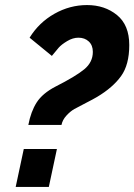

<svg xmlns="http://www.w3.org/2000/svg" viewBox="-20 -739 531 759"><path d="M92 -245Q102 -298 125 -334Q148 -370 200 -397Q279 -437 313 -465Q347 -493 347 -534Q347 -560 331 -575Q315 -590 290 -590Q268 -590 245.5 -576.5Q223 -563 212 -550.5Q201 -538 185 -518L97 -590Q134 -650 195 -684.5Q256 -719 324 -719Q394 -719 442.5 -679.5Q491 -640 491 -561Q491 -483 458.5 -438Q426 -393 364 -356Q349 -347 319.5 -332Q290 -317 274 -308Q258 -299 242.5 -282Q227 -265 223 -245ZM42 0 74 -150H205L173 0Z"/></svg>

Font: Raleway-v4020 ExtraBold
Style: Italic
Weight: 800
Italic angle: -12°
Designer: Matt McInerney, Pablo Impallari, Rodrigo Fuenzalida
Foundry: Matt McInerney, Pablo Impallari, Rodrigo Fuenzalida
Version: Version 4.020;PS 004.020;hotconv 1.0.88;makeotf.lib2.5.64775